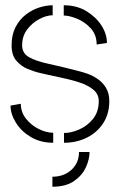

<svg xmlns="http://www.w3.org/2000/svg" viewBox="-20 -537 455 729"><path d="M179 172V134Q223 134 251.5 107.5Q280 81 280 40H320Q320 68 306 98.5Q292 129 261 150.5Q230 172 179 172ZM223 5V-32Q250 -32 281 -45.5Q312 -59 333.5 -86Q355 -113 355 -153Q355 -179 335 -196Q315 -213 281.5 -224Q248 -235 206.5 -243.5Q165 -252 123 -262Q108 -266 84.5 -275.5Q61 -285 42.5 -306Q24 -327 24 -365Q24 -405 39 -434Q54 -463 78 -481.5Q102 -500 129 -508.5Q156 -517 180 -517V-479Q157 -479 130 -465Q103 -451 83.5 -425.5Q64 -400 64 -365Q64 -335 90 -320Q116 -305 165 -294.5Q214 -284 283 -266Q295 -263 313.5 -256.5Q332 -250 351 -237Q370 -224 382.5 -203.5Q395 -183 395 -153Q395 -105 372 -69.5Q349 -34 310 -14.5Q271 5 223 5ZM182 5Q134 5 97.5 -16.5Q61 -38 40.5 -71Q20 -104 20 -136L59 -143Q59 -111 79 -86Q99 -61 127.5 -47Q156 -33 182 -33ZM347 -368Q347 -405 324.5 -429.5Q302 -454 272.5 -466Q243 -478 222 -478V-517Q271 -517 307.5 -495Q344 -473 365 -440.5Q386 -408 386 -374Z"/></svg>

Font: Stick No Bills ExtraLight
Style: Regular
Weight: 200
Designer: Kosala Senevirathne, Siva Puranthara, Lasantha Premarathna, Tharique Azeez
Foundry: mooniak
Version: Version 2.000